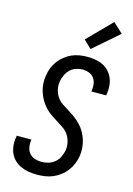

<svg xmlns="http://www.w3.org/2000/svg" viewBox="-144 -1055 788 1136"><g transform="rotate(15 250.0 -487.5)"><path d="M200 8Q174 8 149.5 4Q125 0 102.5 -10Q80 -20 62.5 -36.5Q45 -53 35 -75Q25 -97 22.5 -122.5Q20 -148 25 -174L26 -184H116L115 -178Q112 -156 116 -135.5Q120 -115 133 -100Q146 -85 166 -78.5Q186 -72 208 -72Q228 -72 249.5 -78.5Q271 -85 288 -99.5Q305 -114 314.5 -134.5Q324 -155 328 -175Q332 -201 326 -226Q320 -251 306.5 -270.5Q293 -290 272.5 -303.5Q252 -317 231 -330Q210 -343 190.5 -357Q171 -371 155 -389Q139 -407 127 -428Q115 -449 107.5 -472.5Q100 -496 98 -521.5Q96 -547 101 -573Q104 -596 113 -619Q122 -642 137 -662.5Q152 -683 172 -699Q192 -715 214.5 -725Q237 -735 261 -739Q285 -743 309 -743Q334 -743 358.5 -739Q383 -735 404.5 -724.5Q426 -714 442 -697Q458 -680 467.5 -658Q477 -636 479 -611Q481 -586 477 -561L475 -551H385L386 -557Q389 -578 386 -598Q383 -618 371.5 -633.5Q360 -649 341 -656Q322 -663 301 -663Q282 -663 261.5 -656Q241 -649 225.5 -634Q210 -619 201.5 -599.5Q193 -580 189 -560Q185 -534 190.5 -509.5Q196 -485 210 -465Q224 -445 244.5 -431.5Q265 -418 285.5 -405.5Q306 -393 325.5 -378.5Q345 -364 361.5 -346.5Q378 -329 390 -308Q402 -287 409.5 -263.5Q417 -240 419 -214.5Q421 -189 417 -163Q413 -139 403.5 -115.5Q394 -92 378 -71Q362 -50 341.5 -34.5Q321 -19 297.5 -9Q274 1 249 4.5Q224 8 200 8ZM315 -792 267 -838 410 -983 470 -927Z"/></g></svg>

Font: Iosevka Term Curly Medium
Style: Italic
Weight: 500
Italic angle: -9°
Designer: Belleve Invis
Foundry: Belleve Invis
Version: Version 32.3.0